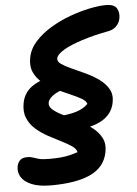

<svg xmlns="http://www.w3.org/2000/svg" viewBox="-87 -758 762 1065"><g transform="rotate(-5 294.5 -225.0)"><path d="M313.6 -36 221.2 -118.2Q286.4 -121.6 327.8 -134.8Q369.2 -148 393.4 -172.8Q389.6 -189.8 364.1 -204.2Q338.6 -218.6 302 -234.3Q265.4 -250 226.4 -268.9Q187.4 -287.8 155.2 -313.4Q123 -339 106.8 -374.4Q90.6 -409.8 100.2 -457Q109.4 -505.2 145.5 -544.9Q181.6 -584.6 233.1 -615.5Q284.6 -646.4 341.7 -667.3Q398.8 -688.2 451.9 -699.1Q505 -710 543.2 -710Q590.2 -710 604.2 -685.1Q618.2 -660.2 611.2 -627.4Q606.6 -604.6 589.1 -587.2Q571.6 -569.8 546.4 -565Q461 -548.8 395.6 -527.7Q330.2 -506.6 291.7 -483.7Q253.2 -460.8 249 -438.8Q245.4 -421.8 267 -406.8Q288.6 -391.8 324.1 -376.1Q359.6 -360.4 399.2 -341.8Q438.8 -323.2 472.5 -299.1Q506.2 -275 524.3 -242.9Q542.4 -210.8 533.6 -167.4Q521.2 -104.4 463 -71.2Q404.8 -38 313.6 -36ZM152.8 259.8Q86.6 259.8 45.5 242.4Q4.4 225 -11.9 197.4Q-28.2 169.8 -22 138.8Q-17.6 116.4 -4.3 104.3Q9 92.2 36 92.2Q53.2 92.2 66.1 97.1Q79 102 98.7 107.3Q118.4 112.6 155.6 112.6Q191.8 112.6 218.7 110.3Q245.6 108 269 102.4Q292.4 96.8 315.8 89Q312 70 288.2 53.8Q264.4 37.6 229.8 20.5Q195.2 3.4 158.7 -16.5Q122.2 -36.4 92.1 -63Q62 -89.6 47.2 -125.7Q32.4 -161.8 42 -210.2Q53.8 -271 108 -304.3Q162.2 -337.6 251.2 -350L323.8 -275.2Q254.8 -266 219.9 -244.4Q185 -222.8 180.4 -199.2Q176 -177.4 197.5 -158.9Q219 -140.4 255.6 -122.8Q292.2 -105.2 332.6 -84.7Q373 -64.2 407.8 -38.3Q442.6 -12.4 461 21.9Q479.4 56.2 469.8 103.4Q461.2 146.2 436 176.2Q410.8 206.2 370 224.4Q329.2 242.6 274.6 251.2Q220 259.8 152.8 259.8Z"/></g></svg>

Font: Shantell Sans Light
Style: Italic
Weight: 300
Italic angle: -11°
Designer: Stephen Nixon, Anya Danilova, Shantell Martin
Foundry: Arrow Type
Version: Version 1.008;[ac192a2d6]